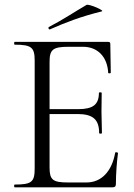

<svg xmlns="http://www.w3.org/2000/svg" viewBox="-20 -805 577 825"><path d="M43 0H462C474 0 478 -4 478 -15C478 -57 482 -111 487 -147C487 -151 475 -152 475 -149C461 -69 416 -21 352 -21H272C207 -21 193 -32 193 -85V-315H313C380 -315 406 -291 406 -233C406 -230 418 -230 418 -233L416 -325L417 -406C417 -409 405 -409 405 -406C405 -356 380 -336 316 -336H193V-539C193 -592 207 -604 275 -604H336C399 -604 441 -562 445 -492C445 -489 456 -489 456 -493L454 -616C454 -622 452 -625 445 -625H43C40 -625 40 -613 43 -613C116 -613 129 -601 129 -544V-81C129 -23 116 -12 43 -12C40 -12 40 0 43 0ZM195 -679C263 -709 328 -734 417 -756C433 -759 362 -789 352 -784C300 -754 252 -721 190 -689C186 -687 189 -676 195 -679Z"/></svg>

Font: Cormorant Garamond
Style: Regular
Weight: 400
Designer: Christian Thalmann (Catharsis Fonts)
Foundry: Catharsis Fonts
Version: Version 4.002;Glyphs 3.4 (3410)